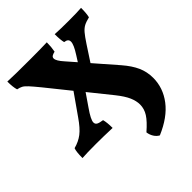

<svg xmlns="http://www.w3.org/2000/svg" viewBox="-251 -826 1221 1221"><g transform="rotate(-45 359.5 -215.0)"><path d="M699 -40Q699 50 642 125Q585 200 470 249Q451 239 438.5 219Q426 199 423 175Q476 129 498 94.5Q520 60 520 21Q520 -11 504.5 -47Q489 -83 450 -132L331 -280L274 -197Q229 -133 229 -108Q229 -93 241.5 -86Q254 -79 283 -75Q291 -46 291 3Q210 0 144 0Q60 0 20 3Q20 -54 29 -77Q75 -89 109 -115Q143 -141 183 -199L282 -340L155 -498Q119 -542 100.5 -562Q82 -582 68.5 -589Q55 -596 35 -600Q26 -629 26 -679Q78 -676 233 -676Q318 -676 380 -678Q380 -637 373 -601Q355 -597 346.5 -591Q338 -585 338 -574Q338 -553 374 -513L430 -449L456 -490Q492 -546 492 -572Q492 -585 484 -592Q476 -599 459 -601Q452 -627 452 -679Q501 -676 576 -676Q652 -676 689 -679Q689 -629 682 -601Q649 -593 630.5 -583Q612 -573 595 -553Q578 -533 551 -492L483 -388L612 -240Q657 -188 678 -141Q699 -94 699 -40Z"/></g></svg>

Font: Vollkorn SC Black
Style: Regular
Weight: 900
Designer: Friedrich Althausen
Foundry: Friedrich Althausen
Version: Version 4.015